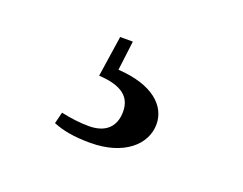

<svg xmlns="http://www.w3.org/2000/svg" viewBox="-55 -98 558 441"><g transform="rotate(20 223.5 122.0)"><path d="M160 96C216 99 240 119 240 155C240 191 219 213 177 213C156 213 132 210 109 205L102 233C124 242 151 248 193 248C276 248 322 205 322 156C322 111 282 73 197 68L206 -4H175Z"/></g></svg>

Font: Noto Serif CJK KR
Style: Bold
Weight: 700
Designer: Ryoko NISHIZUKA 西塚涼子 (kana & ideographs); Frank Grießhammer (Latin, Greek & Cyrillic); Wenlong ZHANG 张文龙 (bopomofo); San
Foundry: Adobe
Version: Version 2.001;hotconv 1.1.0;makeotfexe 2.6.0